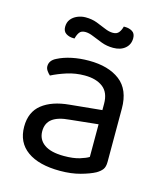

<svg xmlns="http://www.w3.org/2000/svg" viewBox="-103 -733 704 824"><g transform="rotate(15 249.5 -320.5)"><path d="M240 -52Q282 -52 309.5 -60.5Q337 -69 349 -77V-222L225 -209Q173 -205 148 -186Q123 -167 123 -131Q123 -94 152.5 -73Q182 -52 240 -52ZM239 -475Q326 -475 377 -436Q428 -397 428 -313V-76Q428 -54 419.5 -42.5Q411 -31 394 -21Q370 -8 330 3Q290 14 240 14Q146 14 94.5 -23Q43 -60 43 -130Q43 -195 86.5 -229.5Q130 -264 207 -271L349 -285V-313Q349 -363 319 -386Q289 -409 238 -409Q197 -409 159.5 -397Q122 -385 93 -370Q85 -377 78.5 -386.5Q72 -396 72 -406Q72 -432 101 -446Q128 -460 163.5 -467.5Q199 -475 239 -475ZM177 -651Q205 -651 227.5 -642.5Q250 -634 269.5 -625.5Q289 -617 306 -617Q324 -617 332.5 -628Q341 -639 345 -655H351Q369 -655 383 -646.5Q397 -638 397 -617Q397 -589 377 -572Q357 -555 324 -555Q296 -555 272 -564Q248 -573 228 -581.5Q208 -590 192 -590Q174 -590 166 -579Q158 -568 154 -551H148Q130 -551 116 -560Q102 -569 102 -589Q102 -609 112.5 -622.5Q123 -636 140.5 -643.5Q158 -651 177 -651Z"/></g></svg>

Font: Baloo Bhaijaan 2
Style: Regular
Weight: 400
Designer: Sanskriti Dholi, Noopur Datye and Ek Type
Foundry: Ek Type
Version: Version 1.701